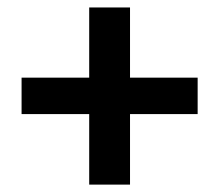

<svg xmlns="http://www.w3.org/2000/svg" viewBox="-20 -524 590 517"><path d="M330.1 -216.8V-26.9H220.2V-216.8H38.1V-314.9H220.2V-503.9H330.1V-314.9H512.2V-216.8Z"/></svg>

Font: Code New Roman
Style: Bold
Weight: 700
Monospace: yes
Designer: Sam Radian
Foundry: Code New Roman
Version: Version 1.508 October 19, 2014